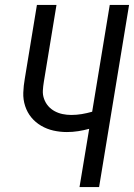

<svg xmlns="http://www.w3.org/2000/svg" viewBox="-20 -755 541 775"><path d="M301 0 340 -235Q318 -229 295.5 -225.5Q273 -222 250 -222Q222 -222 195.5 -228Q169 -234 146 -247.5Q123 -261 106.5 -281Q90 -301 81.5 -327Q73 -353 74 -381Q75 -409 80 -437L129 -735H208L157 -425Q154 -407 153 -389.5Q152 -372 158 -355.5Q164 -339 175 -326.5Q186 -314 201 -306Q216 -298 233 -294.5Q250 -291 268 -291Q289 -291 310 -294.5Q331 -298 352 -304L423 -735H501L380 0Z"/></svg>

Font: Iosevka Curly Oblique
Style: Regular
Weight: 400
Italic angle: -9°
Monospace: yes
Designer: Belleve Invis
Foundry: Belleve Invis
Version: Version 11.1.0; ttfautohint (v1.8.3)